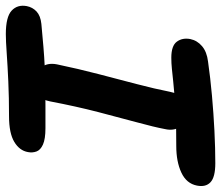

<svg xmlns="http://www.w3.org/2000/svg" viewBox="-80 -678 759 659"><g transform="rotate(90 299.5 -348.5)"><path d="M168 -557Q127 -557 113 -576Q99 -595 104 -622Q109 -646 128.5 -662.5Q148 -679 181 -683Q237 -691 298 -696.5Q359 -702 419 -705Q479 -708 530 -708Q578 -708 595.5 -691.5Q613 -675 607 -645Q600 -609 562.5 -591.5Q525 -574 471 -574Q416 -574 375.5 -572.5Q335 -571 304 -568.5Q273 -566 249.5 -563.5Q226 -561 206.5 -559Q187 -557 168 -557ZM259 -88Q222 -88 203 -109Q184 -130 191 -165Q206 -237 224 -306Q242 -375 258.5 -438Q275 -501 285 -552Q292 -585 306 -601Q320 -617 348 -617Q381 -617 401 -593Q421 -569 413 -535Q406 -498 390 -439.5Q374 -381 354.5 -305.5Q335 -230 318 -141Q308 -88 259 -88ZM87 11Q28 11 6.5 -9Q-15 -29 -9 -61Q-5 -81 9.5 -94.5Q24 -108 52 -111Q95 -115 130.5 -118Q166 -121 198.5 -122.5Q231 -124 263.5 -124.5Q296 -125 331.5 -125Q367 -125 410 -125Q447 -125 466 -116.5Q485 -108 490 -94Q495 -80 492 -65Q487 -36 457 -18Q427 0 369 0Q305 0 249.5 2.5Q194 5 152 8Q110 11 87 11Z"/></g></svg>

Font: Shantell Sans SemiBold
Style: Italic
Weight: 600
Italic angle: -11°
Designer: Stephen Nixon, Anya Danilova, Shantell Martin
Foundry: Arrow Type
Version: Version 1.011;[c5ecc13dd]